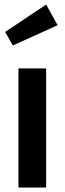

<svg xmlns="http://www.w3.org/2000/svg" viewBox="-20 -833 288 853"><path d="M185 -813 3 -691 37 -631 236 -721ZM185 -529H62V0H185Z"/></svg>

Font: Fira Sans Condensed Medium
Style: Regular
Weight: 500
Width: 3
Designer: Carrois Corporate & Edenspiekermann AG
Foundry: Carrois Corporate GbR & Edenspiekermann AG
Version: Version 4.202;PS 004.202;hotconv 1.0.88;makeotf.lib2.5.64775